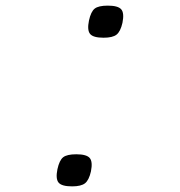

<svg xmlns="http://www.w3.org/2000/svg" viewBox="-20 -648 640 682"><path d="M348 -514Q311 -514 300 -527.5Q289 -541 296 -575Q303 -607 316.5 -617.5Q330 -628 363 -628Q399 -628 410.5 -615Q422 -602 415 -567Q408 -536 394 -525Q380 -514 348 -514ZM236 14Q199 14 188 0.5Q177 -13 184 -47Q191 -79 204.5 -89.5Q218 -100 251 -100Q287 -100 298.5 -87Q310 -74 303 -39Q296 -8 282 3Q268 14 236 14Z"/></svg>

Font: Victor Mono Thin Thin
Style: Italic
Weight: 250
Italic angle: -12°
Monospace: yes
Version: Version 1.561;gftools[0.9.30]